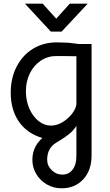

<svg xmlns="http://www.w3.org/2000/svg" viewBox="-20 -746 593 1038"><path d="M155 118Q155 48 209 0Q127 -24 82.5 -88Q38 -152 38 -245Q38 -324 70 -386Q102 -448 158.5 -482.5Q215 -517 288 -517L350 -515L407 -508H475V96Q475 175 430 223.5Q385 272 313 272Q270 272 234 251.5Q198 231 176.5 195.5Q155 160 155 118ZM342 -103Q365 -122 379 -145Q393 -168 393 -186V-442L315 -443H284Q238 -443 200.5 -418Q163 -393 141.5 -349.5Q120 -306 120 -252Q120 -202 138.5 -159.5Q157 -117 188 -92Q219 -67 255 -67Q300 -67 342 -103ZM393 99V-65Q391 -62 383 -51.5Q375 -41 366 -32Q343 -10 283 26Q235 55 235 118Q235 150 259.5 174Q284 198 317 198Q352 198 372.5 171Q393 144 393 99ZM115 -726H211L284 -645L357 -726H454L313 -575H255Z"/></svg>

Font: Bellota
Style: Bold
Weight: 700
Designer: Kemie Guaida
Foundry: Kemie Guaida
Version: Version 4.001